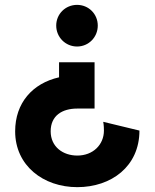

<svg xmlns="http://www.w3.org/2000/svg" viewBox="-20 -544 638 792"><path d="M383.3 -438.5C383.3 -486.3 345.7 -523.9 297.9 -523.9C250 -523.9 211.9 -486.3 211.9 -438.5C211.9 -390.6 250 -352.1 297.9 -352.1C345.7 -352.1 383.3 -390.6 383.3 -438.5ZM298.8 97.7C240.2 97.7 189 62 189 -2.4C189 -67.4 236.8 -96.2 298.8 -96.2H370.1V-287.1H223.6V-225.1C113.8 -200.2 42.5 -119.1 42.5 -2.4C42.5 139.2 158.7 228 298.8 228C439 228 555.2 142.6 555.2 -5.4L405.8 -41.5C406.2 -39.1 408.7 -27.3 408.7 -5.4C408.7 52.7 363.8 97.7 298.8 97.7Z"/></svg>

Font: Giphurs ExtraBold
Style: Regular
Weight: 800
Version: Version 1.000